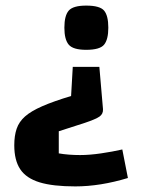

<svg xmlns="http://www.w3.org/2000/svg" viewBox="-20 -535 512 686"><path d="M335 -296 348 -145Q349 -128 335.5 -118.5Q322 -109 283 -96L190 -66V13Q207 16 226.5 17.5Q246 19 266 19Q300 19 341 13Q382 7 417 -1L437 101Q338 131 249 131Q169 131 121.5 116.5Q74 102 52.5 70Q31 38 31 -16Q31 -50 39.5 -75Q48 -100 69.5 -119Q91 -138 131 -155.5Q171 -173 234 -192L240 -296ZM367 -436Q367 -394 352 -375.5Q337 -357 288 -357Q241 -357 225.5 -375.5Q210 -394 210 -436Q210 -479 225.5 -497Q241 -515 288 -515Q337 -515 352 -497Q367 -479 367 -436Z"/></svg>

Font: Changa SemiBold
Style: Regular
Weight: 600
Designer: Eduardo Rodriguez Tunni
Foundry: Eduardo Rodriguez Tunni
Version: Version 3.002; ttfautohint (v1.8.2)